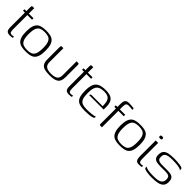

<svg xmlns="http://www.w3.org/2000/svg" viewBox="256 -1581 2664 2664"><g transform="rotate(45 1587.5 -249.0)"><path d="M148 3Q120 3 103.5 -5Q87 -13 79.5 -32Q72 -51 72 -85V-370H35V-399H72V-477Q72 -489 74 -495Q76 -501 80.5 -503Q85 -505 93 -505H121Q121 -504 120.5 -497.5Q120 -491 120 -477V-399H212V-370H120V-92Q120 -53 128 -37.5Q136 -22 163 -22Q175 -22 185.5 -24Q196 -26 201 -28V-3Q195 -2 181 0.5Q167 3 148 3Z M459 5Q417 5 382.5 -1.5Q348 -8 322.5 -28.5Q297 -49 283 -90Q269 -131 269 -199Q269 -267 283 -308Q297 -349 322.5 -369.5Q348 -390 382.5 -396.5Q417 -403 459 -403Q501 -403 536 -396.5Q571 -390 596 -369.5Q621 -349 635 -308Q649 -267 649 -199Q649 -130 635 -89Q621 -48 596 -28Q571 -8 536 -1.5Q501 5 459 5ZM459 -24Q503 -24 534.5 -36Q566 -48 582.5 -85.5Q599 -123 599 -199Q599 -275 582.5 -312.5Q566 -350 534.5 -362Q503 -374 459 -374Q416 -374 384.5 -362Q353 -350 336 -312.5Q319 -275 319 -199Q319 -123 336 -85.5Q353 -48 384.5 -36Q416 -24 459 -24Z M799 -399V-125Q799 -71 830.5 -48.5Q862 -26 926 -26Q996 -26 1026.5 -49.5Q1057 -73 1057 -125V-399Q1058 -399 1061.5 -399Q1065 -399 1069 -399Q1073 -399 1077 -399Q1081 -399 1082 -399Q1092 -399 1096.5 -397.5Q1101 -396 1103 -391Q1105 -386 1105 -375V-137Q1105 -90 1090.5 -58.5Q1076 -27 1037 -11.5Q998 4 925 4Q860 4 821.5 -9Q783 -22 767 -52.5Q751 -83 751 -134V-375Q751 -389 755 -394Q759 -399 771 -399Q778 -399 784.5 -399Q791 -399 799 -399Z M1307 3Q1279 3 1262.5 -5Q1246 -13 1238.5 -32Q1231 -51 1231 -85V-370H1194V-399H1231V-477Q1231 -489 1233 -495Q1235 -501 1239.5 -503Q1244 -505 1252 -505H1280Q1280 -504 1279.5 -497.5Q1279 -491 1279 -477V-399H1371V-370H1279V-92Q1279 -53 1287 -37.5Q1295 -22 1322 -22Q1334 -22 1344.5 -24Q1355 -26 1360 -28V-3Q1354 -2 1340 0.5Q1326 3 1307 3Z M1625 7Q1571 7 1533 -1.5Q1495 -10 1472 -32.5Q1449 -55 1438.5 -95Q1428 -135 1428 -198Q1428 -269 1445 -314.5Q1462 -360 1505.5 -382Q1549 -404 1628 -404Q1689 -404 1726 -387.5Q1763 -371 1779.5 -335Q1796 -299 1796 -243V-191H1513Q1513 -201 1518 -208Q1523 -215 1536 -215H1753L1752 -245Q1750 -313 1722 -343.5Q1694 -374 1627 -374Q1570 -374 1537 -356.5Q1504 -339 1490.5 -301Q1477 -263 1477 -198Q1477 -127 1491.5 -90Q1506 -53 1540 -39.5Q1574 -26 1632 -26Q1651 -26 1674.5 -27Q1698 -28 1721 -31Q1744 -34 1763 -37.5Q1782 -41 1790 -45V-35Q1790 -27 1784.5 -19.5Q1779 -12 1761 -7Q1737 0 1702.5 3.5Q1668 7 1625 7Z M1874 -352H1906V-416Q1906 -461 1922 -483Q1938 -505 1986 -505Q2007 -505 2024.5 -503.5Q2042 -502 2055.5 -500.5Q2069 -499 2079 -498V-468Q2072 -470 2061.5 -472Q2051 -474 2038 -475Q2025 -476 2010 -476Q1975 -476 1964 -461.5Q1953 -447 1953 -410V-352H2059V-323H1953V0H1925Q1913 0 1909.5 -4.5Q1906 -9 1906 -22V-323H1874Z M2307 5Q2265 5 2230.5 -1.5Q2196 -8 2170.5 -28.5Q2145 -49 2131 -90Q2117 -131 2117 -199Q2117 -267 2131 -308Q2145 -349 2170.5 -369.5Q2196 -390 2230.5 -396.5Q2265 -403 2307 -403Q2349 -403 2384 -396.5Q2419 -390 2444 -369.5Q2469 -349 2483 -308Q2497 -267 2497 -199Q2497 -130 2483 -89Q2469 -48 2444 -28Q2419 -8 2384 -1.5Q2349 5 2307 5ZM2307 -24Q2351 -24 2382.5 -36Q2414 -48 2430.5 -85.5Q2447 -123 2447 -199Q2447 -275 2430.5 -312.5Q2414 -350 2382.5 -362Q2351 -374 2307 -374Q2264 -374 2232.5 -362Q2201 -350 2184 -312.5Q2167 -275 2167 -199Q2167 -123 2184 -85.5Q2201 -48 2232.5 -36Q2264 -24 2307 -24Z M2678 3Q2637 3 2623.5 -21.5Q2610 -46 2610 -90V-399H2658V-94Q2658 -51 2667 -36.5Q2676 -22 2700 -22Q2706 -22 2718.5 -24Q2731 -26 2735 -27V-3Q2732 -2 2724 -0.5Q2716 1 2704.5 2Q2693 3 2678 3ZM2634 -460Q2622 -460 2614 -464Q2606 -468 2606 -481Q2606 -495 2613.5 -499Q2621 -503 2634 -503Q2647 -503 2655 -499Q2663 -495 2662 -481Q2662 -468 2654.5 -464Q2647 -460 2634 -460Z M2935 5Q2920 5 2894.5 4Q2869 3 2842.5 -1Q2816 -5 2796 -13Q2788 -16 2783.5 -19.5Q2779 -23 2777.5 -31Q2776 -39 2776 -53Q2795 -41 2824.5 -35Q2854 -29 2883.5 -27.5Q2913 -26 2931 -26Q2964 -26 2994.5 -28.5Q3025 -31 3048 -40.5Q3071 -50 3084.5 -69Q3098 -88 3098 -119Q3098 -165 3074.5 -177.5Q3051 -190 3010 -190H2913Q2879 -190 2847.5 -194.5Q2816 -199 2795.5 -219Q2775 -239 2775 -286Q2775 -338 2800 -363.5Q2825 -389 2870 -396.5Q2915 -404 2974 -404Q2996 -404 3026.5 -402.5Q3057 -401 3086 -396Q3104 -394 3116 -389.5Q3128 -385 3134 -379Q3140 -373 3140 -361V-343Q3130 -354 3110 -360Q3090 -366 3064.5 -369Q3039 -372 3012.5 -373Q2986 -374 2963 -374Q2928 -374 2895 -369.5Q2862 -365 2841.5 -347.5Q2821 -330 2821 -289Q2821 -258 2834 -243.5Q2847 -229 2870 -225Q2893 -221 2922 -221H3018Q3055 -221 3084 -214.5Q3113 -208 3129.5 -186.5Q3146 -165 3146 -118Q3146 -66 3118 -39.5Q3090 -13 3042.5 -4Q2995 5 2935 5Z"/></g></svg>

Font: Genos Thin Light
Style: Regular
Weight: 300
Version: Version 1.010